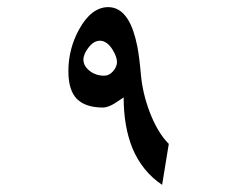

<svg xmlns="http://www.w3.org/2000/svg" viewBox="-20 -516 662 536"><path d="M451.2 -114.3 432.6 0Q377 -37.1 349.6 -102.5Q325.2 -163.1 325.2 -244.1Q311.5 -235.4 298.8 -226.6Q280.3 -215.8 267.6 -215.8Q218.8 -215.8 194.8 -239.7Q170.9 -263.7 170.9 -317.4Q170.9 -379.9 201.2 -434.6Q235.4 -496.1 282.2 -496.1Q315.4 -496.1 336.9 -461.9Q353.5 -435.5 363.3 -386.7Q369.1 -356.4 373.5 -306.6Q377.9 -256.8 397.5 -204.1Q419.9 -145.5 451.2 -114.3ZM306.6 -342.8Q306.6 -357.4 293.9 -377.9Q278.3 -402.3 258.8 -402.3Q242.2 -402.3 227.5 -383.8Q212.9 -365.2 212.9 -349.6Q212.9 -332 230 -318.4Q247.1 -304.7 270.5 -304.7Q285.2 -304.7 295.9 -317.4Q306.6 -330.1 306.6 -342.8Z"/></svg>

Font: Thabit-Bold
Style: Bold
Weight: 700
Designer: Regenerated by Nadim Shaikli
Foundry: MAK Alagha
Version: 0.01